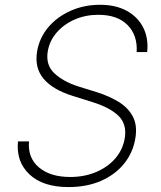

<svg xmlns="http://www.w3.org/2000/svg" viewBox="-20 -758 661 790"><path d="M542.3 -543.7Q546.5 -612.9 504.8 -655Q463.1 -697.1 384.6 -697.1Q331.7 -697.1 287.1 -677.6Q242.5 -658 213.2 -624.1Q183.9 -590.2 176.5 -546.9Q167.3 -490.8 203.7 -456.5Q240.1 -422.2 302.2 -402.3L377.8 -378.9Q429.7 -362.6 468.8 -338.4Q507.8 -314.3 526.8 -278.1Q545.8 -241.8 536.9 -188.9Q527.3 -130.3 490.9 -85Q454.5 -39.8 396.1 -14Q337.7 11.7 261.7 11.7Q156.6 11.7 101.2 -40.5Q45.8 -92.7 54 -176.1H99.4Q93.4 -108.7 140.3 -69.2Q187.1 -29.8 268.8 -29.8Q327.4 -29.8 375.4 -50.1Q423.3 -70.3 454.4 -106.2Q485.4 -142 493.3 -189.3Q502.8 -246.4 468 -280.9Q433.2 -315.3 359 -338.4L277.3 -364Q196.4 -389.6 159.1 -434.3Q121.8 -479 132.5 -545.5Q142 -602.6 178.8 -646Q215.6 -689.3 271 -713.8Q326.3 -738.3 391.7 -738.3Q456.7 -738.3 502.1 -713.1Q547.6 -687.9 569.6 -644Q591.6 -600.1 585.6 -543.7Z"/></svg>

Font: Inter Extra Light  BETA
Style: Italic
Weight: 200
Italic angle: 9.39999°
Designer: Rasmus Andersson
Foundry: rsms
Version: Version 3.011;git-f93a4a705